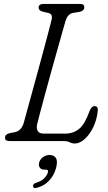

<svg xmlns="http://www.w3.org/2000/svg" viewBox="-20 -720 549 980"><path d="M303.5 0H29Q3.5 0 6 -19Q6 -34.5 30 -40.5L56.5 -45.5Q90 -52.5 102 -95.5Q107 -114.5 118.5 -156.2Q130 -198 144.8 -252.2Q159.5 -306.5 175.5 -364.2Q191.5 -422 205.5 -474.8Q219.5 -527.5 229.8 -566.2Q240 -605 243.5 -620Q250 -648 228 -653.5L196.5 -661Q177 -666.5 177 -681Q177 -700 203 -700H389Q410.5 -700 410.5 -682.5Q410.5 -673.5 404 -667.8Q397.5 -662 388 -660L352.5 -654Q325 -649 314 -611.5Q309 -594.5 297.5 -553.8Q286 -513 270.8 -458.8Q255.5 -404.5 239.2 -346Q223 -287.5 208.5 -233.8Q194 -180 183.5 -140.5Q173 -101 169.5 -85.5Q160 -38 204.5 -38H312Q355 -38 384.5 -62.8Q414 -87.5 437.5 -154Q447.5 -178.5 463 -178.5Q481.5 -178.5 479 -153Q474 -107.5 455.5 -69.8Q437 -32 411.8 -9.8Q386.5 12.5 361.5 12.5Q347.5 12.5 335.8 6.2Q324 0 303.5 0ZM207 146Q190 146 183 135.5Q176 125 180 109.5Q184.5 92.5 200 81.8Q215.5 71 233.5 71Q254.5 71 265 86Q275.5 101 266.5 136.5Q255.5 176.5 229.8 203Q204 229.5 168.5 238.5Q150 243.5 148.5 230Q148.5 217 165.5 212.5Q190 205 205 190.5Q220 176 224.5 159.5Q228 146 215 146Z"/></svg>

Font: Fraunces 72pt SuperSoft Light
Style: Italic
Weight: 300
Italic angle: -16°
Version: Version 1.000;[b76b70a41]